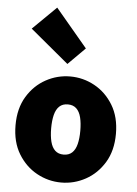

<svg xmlns="http://www.w3.org/2000/svg" viewBox="-58 -888 676 945"><g transform="rotate(5 280.0 -416.0)"><path d="M280 12Q216 12 159.5 -19Q103 -50 67.5 -108.5Q32 -167 32 -250Q32 -333 67.5 -391.5Q103 -450 159.5 -481Q216 -512 280 -512Q344 -512 400.5 -481Q457 -450 492.5 -391.5Q528 -333 528 -250Q528 -167 492.5 -108.5Q457 -50 400.5 -19Q344 12 280 12ZM280 -126Q306 -126 322 -141Q338 -156 345 -184Q352 -212 352 -250Q352 -288 345 -316Q338 -344 322 -359Q306 -374 280 -374Q254 -374 238 -359Q222 -344 215 -316Q208 -288 208 -250Q208 -212 215 -184Q222 -156 238 -141Q254 -126 280 -126ZM260 -572 70 -730 186 -844 344 -656Z"/></g></svg>

Font: Assistant ExtraLight ExtraBold
Style: Regular
Weight: 800
Version: Version 3.000